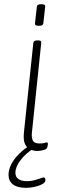

<svg xmlns="http://www.w3.org/2000/svg" viewBox="-20 -719 305 922"><path d="M160 6Q144 6 127 -0.5Q110 -7 100.5 -26.5Q91 -46 95 -84L140 -513Q141 -519 145.5 -522Q150 -525 159 -525H163Q172 -525 175.5 -522Q179 -519 178 -513L133 -80Q131 -55 138.5 -42.5Q146 -30 171 -30Q185 -30 192.5 -32.5Q200 -35 205 -35Q208 -35 209 -33Q210 -31 210 -28Q210 -24 209 -19Q208 -14 206.5 -10.5Q205 -7 203 -5Q200 -2 192.5 0.5Q185 3 176 4.5Q167 6 160 6ZM167 -595Q156 -595 151.5 -598Q147 -601 148 -607L157 -687Q157 -692 162 -695.5Q167 -699 178 -699Q189 -699 193.5 -696Q198 -693 197 -687L188 -607Q188 -602 183 -598.5Q178 -595 167 -595ZM105 183Q63 183 42 166.5Q21 150 21 121Q21 96 34 70Q47 44 72.5 19Q98 -6 133 -27L143 -7Q104 17 79 49.5Q54 82 54 111Q54 130 68 140.5Q82 151 110 151Q129 151 145.5 146.5Q162 142 174 137.5Q186 133 190 133Q194 133 196 136.5Q198 140 198 147Q198 157 183.5 165Q169 173 147.5 178Q126 183 105 183Z"/></svg>

Font: Asap Thin
Style: Italic
Weight: 250
Italic angle: -6°
Designer: Pablo Cosgaya
Foundry: Omnibus-Type
Version: Version 3.001